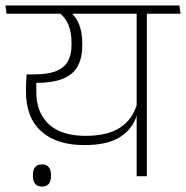

<svg xmlns="http://www.w3.org/2000/svg" viewBox="-38 -648 684 706"><path d="M502 -607.5H464.5V0H502ZM401.5 -597.5H626L621.5 -628H397.5ZM-18 -628 -14 -597.5H576.5L572.5 -628ZM219 -605H175Q201.5 -585.5 213.2 -558Q225 -530.5 225 -490V-484Q225 -444 210 -420Q195 -396 164.8 -385.2Q134.5 -374.5 88.5 -374.5H60.5L73 -343.5H102.5Q185 -344 224.8 -376.8Q264.5 -409.5 264.5 -481.5V-488.5Q264.5 -528.5 253 -558Q241.5 -587.5 219 -605ZM57.5 -316.5V-312Q57.5 -215.5 113.8 -165Q170 -114.5 272 -114.5Q358.5 -114.5 404.5 -144.8Q450.5 -175 464.5 -223.5H468.5L466.5 -268Q451 -210 404.2 -179.2Q357.5 -148.5 277 -148.5Q219 -148.5 178.5 -167Q138 -185.5 116.8 -222Q95.5 -258.5 95.5 -312.5V-363L60 -374.5Q58.5 -356 58 -342.5Q57.5 -329 57.5 -316.5ZM116.5 38Q133.5 38 141.5 27.8Q149.5 17.5 149.5 -0.5Q149.5 -1 149.5 -2.8Q149.5 -4.5 149.5 -5Q149.5 -23 141.5 -33.2Q133.5 -43.5 116.5 -43.5Q99 -43.5 91 -33.5Q83 -23.5 83 -5Q83 -4.5 83 -2.8Q83 -1 83 -0.5Q83 17 91 27.5Q99 38 116.5 38Z"/></svg>

Font: Anek Devanagari ExtraLight
Style: Regular
Weight: 250
Designer: Kailash Malviya (Devanagari) & Yesha Goshar (Latin)
Foundry: Ek Type
Version: Version 1.003